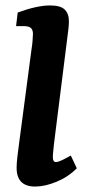

<svg xmlns="http://www.w3.org/2000/svg" viewBox="-20 -678 315 705"><path d="M109 7Q41 7 41 -62Q41 -79 44 -104Q47 -129 50 -151L96 -499Q98 -510 99.5 -527.5Q101 -545 101 -553Q101 -569 93 -575.5Q85 -582 69 -582H39L45 -632Q116 -658 164 -658Q202 -658 217.5 -643Q233 -628 233 -600Q233 -589 231.5 -574Q230 -559 228 -546L178 -148Q177 -136 175.5 -122.5Q174 -109 174 -101Q174 -83 185 -83Q193 -83 207 -89.5Q221 -96 240 -107L262 -60Q230 -28 187.5 -10.5Q145 7 109 7Z"/></svg>

Font: Yrsa
Style: Italic
Weight: 400
Italic angle: -7.10001°
Designer: Anna Giedrys (Yrsa+Rasa design), David Brezina (Yrsa art-direction, Rasa art-direction, design)
Foundry: Rosetta Type Foundry
Version: Version 2.004